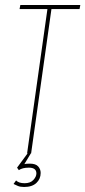

<svg xmlns="http://www.w3.org/2000/svg" viewBox="-20 -611 340 765"><path d="M88 0 169 -575H58L61 -591H300L297 -575H185L104 0ZM76 134Q61 134 51.5 130Q42 126 34 122L44 108Q55 119 78 119Q101 119 113 106Q125 93 125 80Q125 57 95 57Q69 57 55 67L48 57L90 0H103L77 43Q79 42 86.5 41.5Q94 41 99 41Q122 41 132 52Q142 63 142 78Q142 102 125 118Q108 134 76 134Z"/></svg>

Font: Alumni Sans Pinstripe
Style: Italic
Weight: 400
Italic angle: -8°
Designer: Robert E. Leuschke
Foundry: Robert E. Leuschke
Version: Version 1.010; ttfautohint (v1.8.4.7-5d5b)